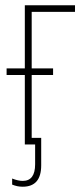

<svg xmlns="http://www.w3.org/2000/svg" viewBox="-20 -547 312 727"><path d="M66 160Q55 160 45.5 158Q36 156 26 152V129Q49 138 66 138Q113 138 113 75V0H74V-263H5V-288H74V-527H264V-502H100V-288H181V-263H100V-25H136V79Q136 160 66 160Z"/></svg>

Font: Noto Sans ExtraCondensed Thin
Style: Regular
Weight: 100
Width: 2
Designer: Monotype Design Team
Foundry: Monotype Imaging Inc.
Version: Version 2.013; ttfautohint (v1.8.4.7-5d5b)